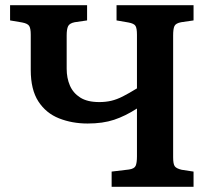

<svg xmlns="http://www.w3.org/2000/svg" viewBox="-20 -723 824 743"><path d="M412 0V-59L479 -67Q500 -70 505 -81.5Q510 -93 510 -118V-303Q465 -274 421.5 -259.5Q378 -245 319 -245Q259 -245 208.5 -265Q158 -285 128.5 -330.5Q99 -376 99 -452V-589Q99 -613 93 -622.5Q87 -632 66 -636L19 -644V-703H317V-644L269 -637Q249 -633 243.5 -621.5Q238 -610 238 -586V-457Q238 -421 250.5 -392Q263 -363 290.5 -345.5Q318 -328 364 -328Q389 -328 410.5 -333Q432 -338 455.5 -350Q479 -362 510 -381V-589Q510 -613 504.5 -622.5Q499 -632 477 -636L431 -644V-703H729V-644L681 -637Q660 -633 655 -622Q650 -611 650 -586V-114Q650 -89 656 -80Q662 -71 683 -66L729 -59V0Z"/></svg>

Font: Literata 18pt SemiBold
Style: Regular
Weight: 600
Designer: Latin by Veronika Burian and Jose Scaglione. Greek by Irene Vlachou. Cyrillic by Vera Evstafieva.
Foundry: TypeTogether
Version: Version 3.103;gftools[0.9.29]